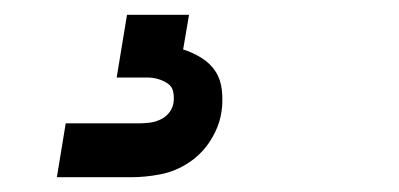

<svg xmlns="http://www.w3.org/2000/svg" viewBox="-20 -20 540 260"><path d="M57 220 69 147H169Q176 147 183.5 146Q191 145 198 141.5Q205 138 209.5 132Q214 126 215 119Q216 111 214.5 104Q213 97 207 93Q201 89 194 87Q187 85 180 85H138L152 0H236L228 47Q241 51 253 58.5Q265 66 272 77Q279 88 280.5 102.5Q282 117 280 131Q277 151 265.5 169.5Q254 188 236 200Q218 212 197.5 216Q177 220 157 220Z"/></svg>

Font: Iosevka SS18 Semibold
Style: Italic
Weight: 600
Italic angle: -9°
Monospace: yes
Designer: Belleve Invis
Foundry: Belleve Invis
Version: Version 25.1.1; ttfautohint (v1.8.4)